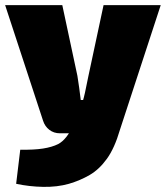

<svg xmlns="http://www.w3.org/2000/svg" viewBox="-23 -520 647 749"><path d="M604 -500 445 -14Q424 58 394 99.5Q364 141 327 162.5Q290 184 246 197Q200 210 145.5 209Q91 208 40 197L56 64Q109 65 144.5 59.5Q180 54 204 42Q221 33 235.5 14.5Q250 -4 259 -24L289 -94Q300 -120 308.5 -158.5Q317 -197 322 -224L381 -500ZM220 -500 279 -224Q283 -201 286 -177Q289 -153 292 -130H322L257 0H211Q187 0 169.5 -13.5Q152 -27 145 -49L-3 -500Z"/></svg>

Font: Exo 2 Black
Style: Regular
Weight: 900
Designer: Natanael Gama
Foundry: Natanael Gama
Version: Version 2.010